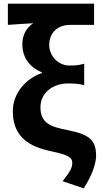

<svg xmlns="http://www.w3.org/2000/svg" viewBox="-20 -818 561 1049"><path d="M322 172 437 211C485 139 505 71 505 34C505 -50 472 -82 355 -106C255 -125 201 -145 201 -232C201 -312 270 -362 351 -362C382 -362 407 -361 440 -353V-470C408 -461 391 -460 359 -460C298 -460 249 -512 249 -573C249 -641 298 -682 362 -682H494V-798H23V-682C87 -687 114 -688 162 -691C123 -667 102 -624 102 -577C102 -505 141 -450 209 -423V-419C123 -390 50 -310 50 -210C50 -66 145 -15 262 9C351 28 375 41 375 73C375 102 357 127 322 172Z"/></svg>

Font: Spoqa Han Sans Neo Bold
Style: Bold
Weight: 700
Designer: [Spoqa Han Sans Neo] Dong-huui Kim  Younghwa Kang  Yujin Lee  [Noto Sans] Ryoko NISHIZUKA  (kana & ideographs); Paul D. 
Foundry: Spoqa (http://www.spoqa-han-sans.com)
Version: Version 1.100;hotconv 1.0.109;makeotfexe 2.5.65596